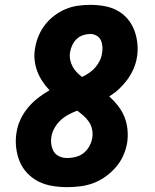

<svg xmlns="http://www.w3.org/2000/svg" viewBox="-20 -763 640 791"><path d="M257 8Q226 8 195.5 3Q165 -2 139 -15Q113 -28 92.5 -49.5Q72 -71 61 -98Q50 -125 46.5 -155.5Q43 -186 48 -217Q52 -244 64 -270Q76 -296 94.5 -318.5Q113 -341 136 -359Q159 -377 184 -391Q168 -408 155 -427.5Q142 -447 133.5 -469.5Q125 -492 122.5 -517Q120 -542 125 -567Q129 -592 139.5 -616.5Q150 -641 166.5 -662Q183 -683 205 -699.5Q227 -716 251.5 -726Q276 -736 301.5 -739.5Q327 -743 352 -743Q381 -743 409.5 -738Q438 -733 462.5 -720Q487 -707 505 -686Q523 -665 533 -639Q543 -613 546 -584Q549 -555 544 -526Q540 -502 530 -479Q520 -456 505 -435.5Q490 -415 471.5 -397.5Q453 -380 430 -366Q449 -349 465.5 -328Q482 -307 492 -283Q502 -259 505 -231.5Q508 -204 504 -176Q500 -150 488.5 -123.5Q477 -97 458 -75Q439 -53 415.5 -36Q392 -19 365.5 -9Q339 1 311.5 4.5Q284 8 257 8ZM318 -446Q333 -453 347 -462.5Q361 -472 372 -484.5Q383 -497 390.5 -512Q398 -527 400 -542Q403 -556 402 -570.5Q401 -585 395.5 -597Q390 -609 378 -616Q366 -623 352 -623Q337 -623 322 -618Q307 -613 296 -602.5Q285 -592 278 -577.5Q271 -563 269 -549Q266 -533 269 -517.5Q272 -502 279 -489Q286 -476 296 -465.5Q306 -455 318 -446ZM257 -112Q274 -112 292 -116.5Q310 -121 324.5 -132.5Q339 -144 348 -160.5Q357 -177 360 -194Q363 -212 359.5 -229.5Q356 -247 346.5 -261Q337 -275 324.5 -286Q312 -297 298 -307Q279 -300 261.5 -290.5Q244 -281 229.5 -267.5Q215 -254 205 -236.5Q195 -219 192 -201Q189 -184 191.5 -167.5Q194 -151 202 -138Q210 -125 225 -118.5Q240 -112 257 -112Z"/></svg>

Font: Iosevka Aile Heavy
Style: Italic
Weight: 900
Italic angle: -9°
Designer: Belleve Invis
Foundry: Belleve Invis
Version: Version 31.1.0; ttfautohint (v1.8.4)